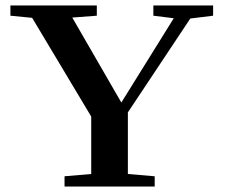

<svg xmlns="http://www.w3.org/2000/svg" viewBox="-20 -683 825 703"><path d="M216.3 0V-37.6L314 -45.9V-256.3L97.7 -617.7L18.1 -625.5V-663.1H334.5V-625.5L244.6 -618.7L424.3 -307.6L616.2 -616.2L541.5 -625.5V-663.1H760.3V-625.5L676.8 -615.2L448.2 -271.5V-45.9L546.4 -37.6V0Z"/></svg>

Font: Elstob 8pt SemiBold
Style: Regular
Weight: 600
Designer: Peter S. Baker
Version: Version 1.015